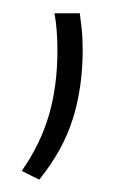

<svg xmlns="http://www.w3.org/2000/svg" viewBox="-20 -140 203 296"><path d="M103 -119.5Q104 -112 105.8 -96.8Q107.5 -81.5 107.5 -63.5Q107.5 -6 92.5 42.5Q77.5 91 40.5 137L13.5 123.5Q42.5 82 55.5 37.2Q68.5 -7.5 68.5 -62Q68.5 -77 67.5 -91.5Q66.5 -106 64 -119.5Z"/></svg>

Font: Anek Odia Medium ExtraLight
Style: Regular
Weight: 250
Version: Version 1.003